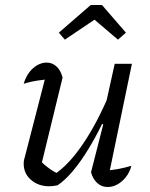

<svg xmlns="http://www.w3.org/2000/svg" viewBox="-20 -744 600 770"><path d="M231 -433 145 -80 139 -102Q157 -83 178 -68Q199 -53 217 -46L197 -44Q253 -80 310.5 -163.5Q368 -247 419 -368L432 -337Q404 -274 376.5 -221Q349 -168 321.5 -125.5Q294 -83 266.5 -51.5Q239 -20 211 -1Q193 3 177 3Q134 3 104.5 -22.5Q75 -48 75 -88Q75 -102 80 -116L169 -461L202 -429Q167 -426 135 -421.5Q103 -417 75 -408Q83 -435 97.5 -454Q112 -473 130 -483Q148 -493 167 -493Q189 -493 206 -478Q223 -463 231 -433ZM345 -53 394 -245 387 -248 440 -488H509L413 -25L397 -60Q426 -61 453 -66Q480 -71 507 -79Q500 -53 485 -34Q470 -15 451 -4.5Q432 6 412 6Q388 6 370.5 -9.5Q353 -25 345 -53ZM389 -724 485 -613 453 -585 359 -665 240 -585 216 -613 344 -724Z"/></svg>

Font: Piazzolla Thin
Style: Italic
Weight: 400
Italic angle: -11.3°
Version: Version 2.005